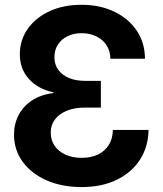

<svg xmlns="http://www.w3.org/2000/svg" viewBox="-20 -758 671 789"><path d="M314.9 10.7Q233.9 10.7 171.1 -17.1Q108.4 -44.9 73 -93.5Q37.6 -142.1 37.6 -204.6Q37.6 -248.5 56.4 -284.9Q75.2 -321.3 111.3 -345.2Q147.5 -369.1 199.2 -375.5V-378.9Q138.2 -391.1 99.9 -432.4Q61.5 -473.6 61.5 -534.7Q61.5 -593.3 93.8 -639.2Q126 -685.1 183.1 -711.7Q240.2 -738.3 314.5 -738.3Q391.6 -738.3 450.4 -709.7Q509.3 -681.2 542.5 -631.1Q575.7 -581.1 575.7 -516.6H433.6Q433.1 -548.8 417.7 -572.3Q402.3 -595.7 375.7 -608.6Q349.1 -621.6 314.9 -621.6Q282.2 -621.6 257.1 -609.1Q231.9 -596.7 217.8 -574.5Q203.6 -552.2 203.6 -522Q203.6 -493.2 219.2 -471.4Q234.9 -449.7 262.9 -437.7Q291 -425.8 328.1 -425.8H394.5V-315.9H328.1Q286.1 -315.9 254.6 -303Q223.1 -290 205.8 -267.1Q188.5 -244.1 188.5 -213.4Q188.5 -182.1 204.6 -158.7Q220.7 -135.3 249.5 -122.3Q278.3 -109.4 315.4 -109.4Q354 -109.4 382.6 -123Q411.1 -136.7 427.2 -162.6Q443.4 -188.5 443.8 -224.1H590.3Q589.8 -157.7 556.9 -104.5Q523.9 -51.3 462.2 -20.3Q400.4 10.7 314.9 10.7Z"/></svg>

Font: Inter 24pt
Style: Bold
Weight: 700
Designer: Rasmus Andersson
Foundry: rsms
Version: Version 4.001;git-66647c0bb